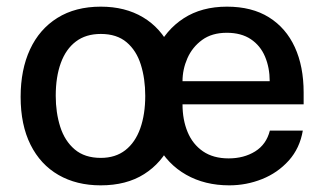

<svg xmlns="http://www.w3.org/2000/svg" viewBox="-20 -547 979 577"><path d="M282.5 10Q210 10 155.8 -21.2Q101.5 -52.5 71.8 -112Q42 -171.5 42 -256Q42 -337.5 70.2 -398.5Q98.5 -459.5 152.5 -493.2Q206.5 -527 283 -527Q356 -527 409.5 -495.2Q463 -463.5 492.5 -402.8Q522 -342 522 -256Q522 -177.5 494.2 -117.5Q466.5 -57.5 413.2 -23.8Q360 10 282.5 10ZM283 -72.5Q327 -72.5 356.8 -95.8Q386.5 -119 401.5 -161.2Q416.5 -203.5 416.5 -259Q416.5 -310.5 403.2 -352.8Q390 -395 360.5 -420Q331 -445 283 -445Q238 -445 208 -422.2Q178 -399.5 162.8 -357.8Q147.5 -316 147.5 -259Q147.5 -208.5 161 -166Q174.5 -123.5 204.5 -98Q234.5 -72.5 283 -72.5ZM528.5 -233.5Q528.5 -187 543.8 -150.2Q559 -113.5 590 -92.2Q621 -71 667 -71Q713 -71 746.8 -92Q780.5 -113 791 -154.5H890Q881 -101.5 847.8 -64.5Q814.5 -27.5 767.5 -8.8Q720.5 10 669 10Q595.5 10 539.5 -21.8Q483.5 -53.5 452.2 -112.5Q421 -171.5 421 -253Q421 -333.5 449.5 -395.2Q478 -457 532 -492Q586 -527 662 -527Q737 -527 788.2 -495Q839.5 -463 866 -405.2Q892.5 -347.5 892.5 -269V-233.5ZM528.5 -303H790.5Q790.5 -343.5 776.5 -376.8Q762.5 -410 733.8 -429.2Q705 -448.5 661.5 -448.5Q617 -448.5 587.5 -427Q558 -405.5 543.2 -372Q528.5 -338.5 528.5 -303Z"/></svg>

Font: Public Sans Medium
Style: Regular
Weight: 500
Designer: The Public Sans Project Authors: Dan O. Williams and USWDS (Libre Franklin designed by Pablo Impallari and Rodrigo Fuenz
Version: Version 1.007